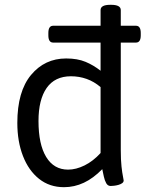

<svg xmlns="http://www.w3.org/2000/svg" viewBox="-20 -772 605 798"><path d="M201 -595Q181 -595 181 -625V-635Q181 -665 201 -665H545Q565 -665 565 -635V-625Q565 -595 545 -595ZM246 6Q186 6 142.5 -28.5Q99 -63 75.5 -123.5Q52 -184 52 -261Q52 -392 109 -460.5Q166 -529 255 -529Q302 -529 335.5 -515Q369 -501 398 -478V-730Q398 -752 438 -752H442Q482 -752 482 -730V-148Q482 -107 485 -80Q488 -53 491 -39Q494 -25 494 -22Q494 -15 487.5 -10.5Q481 -6 472 -3.5Q463 -1 454 0Q445 1 440 1Q428 1 421.5 -10.5Q415 -22 411.5 -38.5Q408 -55 405 -69Q368 -31 328.5 -12.5Q289 6 246 6ZM263 -67Q296 -67 331.5 -84.5Q367 -102 398 -136V-410Q371 -433 340 -444Q309 -455 275 -455Q208 -455 174 -406.5Q140 -358 140 -269Q140 -172 172 -119.5Q204 -67 263 -67Z"/></svg>

Font: Asap
Style: Regular
Weight: 400
Designer: Pablo Cosgaya
Foundry: Omnibus-Type
Version: Version 3.001